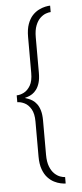

<svg xmlns="http://www.w3.org/2000/svg" viewBox="-58 -730 386 906"><g transform="rotate(-5 135.0 -277.0)"><path d="M215.5 144.5V114Q206 114 192.2 109Q178.5 104 165.5 91.8Q152.5 79.5 143.8 57.5Q135 35.5 135 1.5V-161.5Q135 -189.5 129.2 -208.8Q123.5 -228 114.2 -240Q105 -252 94.5 -258.8Q84 -265.5 74.2 -269Q64.5 -272.5 58.5 -274.5Q64.5 -276 74.2 -279.2Q84 -282.5 94.5 -289.2Q105 -296 114.2 -308.2Q123.5 -320.5 129.2 -339.5Q135 -358.5 135 -387V-555Q135 -589 143.8 -611Q152.5 -633 165.5 -645.2Q178.5 -657.5 192.2 -662.5Q206 -667.5 215.5 -667.5V-698Q206.5 -698 192.2 -695Q178 -692 161.8 -684Q145.5 -676 131.2 -660.8Q117 -645.5 108 -620.8Q99 -596 99 -560V-389Q99 -351.5 86.5 -330Q74 -308.5 56 -299.2Q38 -290 21.5 -290V-257.5Q38 -257.5 56 -248.5Q74 -239.5 86.5 -218Q99 -196.5 99 -159V6.5Q99 42.5 108 67.2Q117 92 131.2 107.2Q145.5 122.5 161.5 130.5Q177.5 138.5 192 141.5Q206.5 144.5 215.5 144.5Z"/></g></svg>

Font: Anybody UltraCondensed Thin ExtraLight
Style: Regular
Weight: 250
Version: Version 1.111